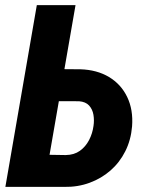

<svg xmlns="http://www.w3.org/2000/svg" viewBox="-20 -731 572 751"><path d="M178.7 -460.9 294.4 -460Q359.4 -458 406.5 -429.7Q453.6 -401.4 477.5 -351.6Q501.5 -301.8 496.6 -236.8Q492.2 -183.6 470.2 -139.6Q448.2 -95.7 412.6 -64.5Q377 -33.2 330.6 -16.1Q284.2 1 231.4 0H1L124 -710.9H275.4L173.8 -125.5L237.3 -124.5Q270 -125 292.5 -141.1Q314.9 -157.2 328.4 -183.1Q341.8 -209 345.7 -238.3Q349.1 -260.3 345.5 -282Q341.8 -303.7 328.4 -318.4Q314.9 -333 289.1 -335L156.7 -335.4Z"/></svg>

Font: Roboto Condensed ExtraBold
Style: Italic
Weight: 800
Italic angle: -12°
Designer: Christian Robertson
Foundry: Google
Version: Version 3.008; 2023